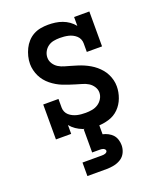

<svg xmlns="http://www.w3.org/2000/svg" viewBox="-140 -626 780 935"><g transform="rotate(-20 250.0 -159.0)"><path d="M279 8Q260 8 241.5 5.5Q223 3 206 -3.5Q189 -10 173.5 -20.5Q158 -31 146 -46V0H67V-181H146V-136Q146 -125 150.5 -114.5Q155 -104 163.5 -96.5Q172 -89 182.5 -84Q193 -79 203.5 -76.5Q214 -74 225.5 -73Q237 -72 248 -72Q265 -72 281.5 -75Q298 -78 312 -87Q326 -96 335 -111Q344 -126 344 -143Q344 -159 334.5 -173.5Q325 -188 311 -196.5Q297 -205 281 -209.5Q265 -214 249 -219Q233 -224 217.5 -229Q202 -234 187 -240Q172 -246 157.5 -254.5Q143 -263 130 -273.5Q117 -284 106.5 -297Q96 -310 89 -324.5Q82 -339 78 -355.5Q74 -372 74 -388Q74 -408 79 -427.5Q84 -447 92.5 -464.5Q101 -482 114.5 -497Q128 -512 145.5 -521.5Q163 -531 182.5 -534.5Q202 -538 222 -538Q240 -538 258.5 -535.5Q277 -533 294.5 -526.5Q312 -520 327 -509.5Q342 -499 354 -484V-530H433V-349H354V-394Q354 -405 349.5 -415.5Q345 -426 336.5 -433.5Q328 -441 318 -446Q308 -451 297 -453.5Q286 -456 275 -457Q264 -458 253 -458Q237 -458 221 -455Q205 -452 192 -442.5Q179 -433 171.5 -418.5Q164 -404 164 -388Q164 -371 173.5 -356.5Q183 -342 197 -333.5Q211 -325 227 -320.5Q243 -316 258.5 -311.5Q274 -307 290 -302Q306 -297 321 -290.5Q336 -284 350.5 -275.5Q365 -267 377.5 -256.5Q390 -246 400.5 -233.5Q411 -221 418.5 -206Q426 -191 430 -175Q434 -159 434 -142Q434 -112 423 -82.5Q412 -53 390.5 -31.5Q369 -10 339 -1Q309 8 279 8ZM150 220V150H250Q255 150 259.5 149.5Q264 149 268 147.5Q272 146 275.5 143Q279 140 279 135Q279 131 275.5 127.5Q272 124 268 122.5Q264 121 259.5 120.5Q255 120 250 120H211V0H289V54Q303 57 316.5 64Q330 71 339.5 81.5Q349 92 353.5 106.5Q358 121 358 135Q358 155 349.5 173Q341 191 324.5 201.5Q308 212 288.5 216Q269 220 250 220Z"/></g></svg>

Font: Iosevka Slab Medium
Style: Regular
Weight: 500
Monospace: yes
Designer: Belleve Invis
Foundry: Belleve Invis
Version: Version 11.1.1; ttfautohint (v1.8.3)